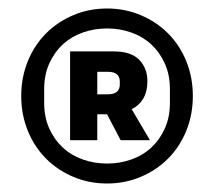

<svg xmlns="http://www.w3.org/2000/svg" viewBox="-20 -730 504 452"><path d="M232 -298Q190 -298 153 -313.5Q116 -329 88.5 -356.5Q61 -384 45.5 -422Q30 -460 30 -504Q30 -548 45.5 -586Q61 -624 88.5 -651.5Q116 -679 153 -694.5Q190 -710 232 -710Q274 -710 311 -694.5Q348 -679 375.5 -651.5Q403 -624 418.5 -586Q434 -548 434 -504Q434 -460 418.5 -422Q403 -384 375.5 -356.5Q348 -329 311 -313.5Q274 -298 232 -298ZM232 -345Q262 -345 289 -354.5Q316 -364 336 -382.5Q356 -401 368 -427.5Q380 -454 380 -488V-520Q380 -554 368 -580.5Q356 -607 336 -625.5Q316 -644 289 -653.5Q262 -663 232 -663Q202 -663 175 -653.5Q148 -644 128 -625.5Q108 -607 96 -580.5Q84 -554 84 -520V-488Q84 -454 96 -427.5Q108 -401 128 -382.5Q148 -364 175 -354.5Q202 -345 232 -345ZM209 -400H145V-609H247Q289 -609 308 -589Q327 -569 327 -539Q327 -514 317 -497.5Q307 -481 290 -473L333 -400H264L232 -461H209ZM234 -508Q262 -508 262 -531V-538Q262 -561 234 -561H209V-508Z"/></svg>

Font: IBM Plex Arabic
Style: Bold
Weight: 700
Designer: Mike Abbink, Paul van der Laan, Pieter van Rosmalen, Wael Morcos, Khajak Apelian
Foundry: Bold Monday
Version: Version 1.0